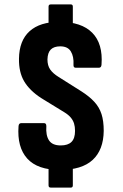

<svg xmlns="http://www.w3.org/2000/svg" viewBox="-20 -762 556 870"><path d="M251 8Q150 8 103.5 -43.5Q57 -95 64 -190Q65 -204 76 -204H180Q190 -204 190 -190Q187 -149 202 -126Q217 -103 255 -103Q288 -103 304 -119Q320 -135 320 -169Q320 -188 315.5 -202.5Q311 -217 300.5 -229.5Q290 -242 272 -253L166 -318Q114 -352 89.5 -393.5Q65 -435 66 -496Q67 -578 114 -620.5Q161 -663 250 -663Q349 -663 398 -613.5Q447 -564 440 -469Q439 -455 428 -455H323Q312 -455 313 -469Q315 -506 301 -529Q287 -552 253 -552Q225 -552 210.5 -538Q196 -524 195 -493Q195 -465 207.5 -447Q220 -429 246 -413L349 -348Q385 -325 407.5 -300.5Q430 -276 440 -245Q450 -214 450 -169Q449 -83 400 -37.5Q351 8 251 8ZM210 88Q200 88 200 78V-5L310 -10V78Q310 88 301 88ZM200 -645V-732Q200 -742 210 -742H301Q310 -742 310 -732V-645Z"/></svg>

Font: Sofia Sans Condensed ExtraBold
Style: Regular
Weight: 800
Designer: Botio Nikoltchev, Ani Petrova
Foundry: lettersoup
Version: Version 4.101